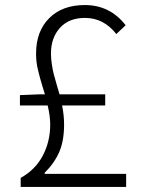

<svg xmlns="http://www.w3.org/2000/svg" viewBox="-20 -741 575 761"><path d="M157 -52H480V0H62V-36Q120 -68 149.5 -124Q179 -180 179 -247Q179 -281 169 -323H59V-364L133 -367H158Q156 -373 148.5 -398Q141 -423 138.5 -432.5Q136 -442 131 -462Q126 -482 124.5 -497.5Q123 -513 123 -529Q123 -617 175 -669Q227 -721 316 -721Q416 -721 478 -641L441 -606Q391 -670 317 -670Q253 -670 217.5 -630.5Q182 -591 182 -529Q182 -509 185.5 -486Q189 -463 192.5 -449.5Q196 -436 204.5 -406Q213 -376 216 -367H397V-323H226Q234 -285 234 -247Q234 -183 215 -139Q196 -95 157 -56Z"/></svg>

Font: Noto Sans Korean Light
Style: Regular
Weight: 300
Designer: Ryoko NISHIZUKA  (kana & ideographs); Paul D. Hunt (Latin, Greek & Cyrillic); Wenlong ZHANG  (bopomofo); Sandoll Communi
Foundry: Adobe Systems Incorporated
Version: Version 1.000;PS 1;hotconv 1.0.78;makeotf.lib2.5.61930